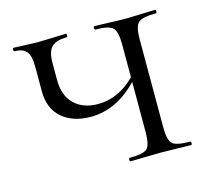

<svg xmlns="http://www.w3.org/2000/svg" viewBox="-76 -555 695 642"><g transform="rotate(-15 271.5 -234.0)"><path d="M511 -12Q514 -12 514 -6Q514 0 511 0Q498 0 462 -1Q426 -2 406 -2Q384 -2 348.5 -1Q313 0 301 0Q298 0 298 -6Q298 -12 301 -12Q349 -12 362 -24.5Q375 -37 375 -81V-255Q301 -178 212 -178Q150 -178 112.5 -210.5Q75 -243 75 -303V-387Q75 -427 62 -441.5Q49 -456 21 -456Q18 -456 18 -462Q18 -468 21 -468Q30 -468 60 -466.5Q90 -465 104 -465Q120 -465 156.5 -466.5Q193 -468 203 -468Q205 -468 205 -462Q205 -456 203 -456Q167 -456 150.5 -441Q134 -426 134 -385V-325Q134 -272 164.5 -242.5Q195 -213 246 -213Q317 -213 375 -271V-385Q375 -429 361.5 -442.5Q348 -456 301 -456Q298 -456 298 -462Q298 -468 301 -468Q313 -468 348.5 -466.5Q384 -465 406 -465Q426 -465 462 -466.5Q498 -468 511 -468Q514 -468 514 -462Q514 -456 511 -456Q463 -456 449.5 -443Q436 -430 436 -387V-81Q436 -37 449.5 -24.5Q463 -12 511 -12Z"/></g></svg>

Font: Cormorant SC
Style: Regular
Weight: 400
Designer: Christian Thalmann (Catharsis Fonts)
Version: Version 1.000;PS 002.000;hotconv 1.0.88;makeotf.lib2.5.64775